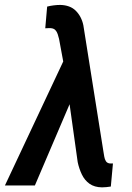

<svg xmlns="http://www.w3.org/2000/svg" viewBox="-58 -768 546 795"><path d="M239.3 -357.9 86.4 0H-37.6L216.3 -540L293.9 -536.6ZM191.9 -747.6Q211.9 -747.1 227.8 -741.2Q243.7 -735.4 255.4 -723.9Q267.1 -712.4 275.1 -697.3Q283.2 -682.1 287.1 -663.6L370.6 -138.2Q372.1 -129.4 373.8 -119.1Q375.5 -108.9 380.4 -100.8Q385.3 -92.8 396 -91.3Q399.4 -90.8 403.1 -91.1Q406.7 -91.3 409.7 -91.3L400.9 4.4Q391.6 5.9 382.3 6.8Q373 7.8 364.3 7.8Q333 7.3 312.7 -7.1Q292.5 -21.5 281 -45.4Q269.5 -69.3 263.7 -96.7L210 -480L186.5 -606.9Q184.1 -616.7 180.9 -626.7Q177.7 -636.7 171.1 -643.6Q164.6 -650.4 152.3 -651.4Q147 -651.9 140.9 -651.4Q134.8 -650.9 129.4 -650.9L137.2 -740.7Q150.4 -744.1 164.3 -745.8Q178.2 -747.6 191.9 -747.6Z"/></svg>

Font: Roboto Condensed Medium
Style: Italic
Weight: 500
Italic angle: -12°
Designer: Christian Robertson
Foundry: Google
Version: Version 3.0; 2020